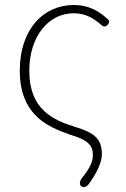

<svg xmlns="http://www.w3.org/2000/svg" viewBox="-20 -560 503 767"><path d="M122 -99C160 -60 211 -39 260 -22C336 0 351 24 351 59C351 88 338 113 307 152C299 162 295 178 306 185C315 191 327 185 334 176C368 130 387 87 387 56C387 -5 357 -30 280 -53C190 -81 97 -124 97 -277C97 -415 174 -507 274 -507C322 -507 354 -487 385 -460C394 -452 402 -452 410 -461C417 -469 418 -477 410 -484C377 -513 339 -540 274 -540C216 -540 162 -517 123 -473C84 -428 59 -363 59 -277C59 -193 85 -137 122 -99Z"/></svg>

Font: GenSenRounded2 TW EL
Style: Regular
Weight: 250
Version: Version 2.100;PS 2.1;hotconv 16.6.51;makeotf.lib2.5.65220 DE